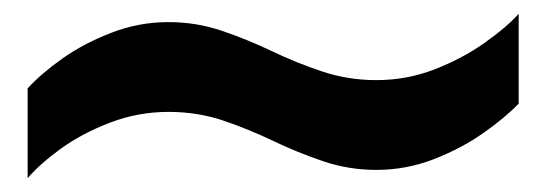

<svg xmlns="http://www.w3.org/2000/svg" viewBox="-20 -435 790 278"><path d="M20 -177V-307Q39 -328 70 -350Q101 -372 141 -387.5Q181 -403 224 -403Q264 -403 301 -390.5Q338 -378 373.5 -361Q409 -344 446.5 -331.5Q484 -319 525 -319Q569 -319 609 -334.5Q649 -350 681 -372.5Q713 -395 731 -415V-285Q712 -265 680 -242.5Q648 -220 608 -204.5Q568 -189 525 -189Q485 -189 448 -201.5Q411 -214 375.5 -231Q340 -248 303 -260.5Q266 -273 224 -273Q180 -273 139.5 -257.5Q99 -242 68.5 -220Q38 -198 20 -177Z"/></svg>

Font: Archivo SemiBold Expanded Black
Style: Regular
Weight: 900
Width: 7
Version: Version 2.001